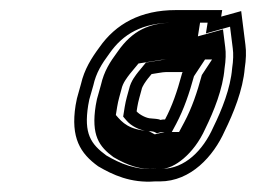

<svg xmlns="http://www.w3.org/2000/svg" viewBox="-20 -714 508 381"><path d="M307.5 -477H306.5C303.9 -477 301.2 -476.7 298.4 -476C294 -478.4 285.2 -478.3 279.9 -479C270.5 -479 256.2 -486.9 251.1 -493L252.5 -502C254.4 -513.7 258.1 -525.2 260.9 -536C262 -542.8 269.3 -552.6 273.4 -558L280.8 -567L293.1 -569C300.7 -570.3 306.1 -571 309.4 -571H342.4C341.6 -569.7 341 -568 340.6 -566C331.6 -532.6 321.5 -503.2 307.5 -477ZM418.9 -681 420.9 -694H328.9C259 -694 209.7 -666.6 177.2 -620C161.7 -599.1 147.3 -576.5 140.6 -547L136.1 -531C133.5 -523 131.5 -514.3 130 -505C119.8 -440.5 139.4 -409.5 174.8 -384C203.6 -367.1 239.2 -350.4 287.1 -354H297.1C358.6 -354 403.7 -404 425.9 -454C442.9 -488.6 462.1 -535 465.7 -579C468.2 -594.9 468.9 -612 467 -625L458.6 -692ZM302.6 -452H320.9L329.6 -468.2C344.9 -497.1 355.9 -529.5 364.9 -562.7L386.9 -596H313.4C307.1 -596 300.6 -595 292.7 -593.6L269.6 -589.9L254.4 -571.4C250 -565.6 239.8 -553.8 236.1 -537.3C233.8 -528.5 229.7 -515.8 227.5 -502L224.4 -482.6L230.6 -475.3C240.1 -464 257.3 -454.8 274 -454C286.2 -452.9 284.7 -453.1 291.3 -449.5C294.8 -450.4 298.9 -452 302.6 -452ZM388.6 -647.7 436.5 -661 441.9 -617.9C443.4 -607.8 442.9 -593 440.7 -579L440.6 -578C437.4 -538.9 420.3 -496.1 403.2 -461.4C382.9 -415.6 346.7 -379 301 -379H290.1C249.2 -375.9 218.5 -389.5 191 -405.5C159.9 -428.3 146.1 -449 155 -505C156.3 -513.5 157.8 -519.8 160.3 -527.4L165.2 -544.6C170.7 -569.3 181.7 -587.1 197.1 -607.8C224.1 -646.5 262 -669 325 -669H392ZM345.6 -471.3 335.3 -452H306.3L287.1 -447.4L275.3 -453.8C235.6 -457 223.4 -469.9 209.9 -485.8L212.5 -502C214.6 -515.2 218.2 -526 221 -536.9C223.6 -549.7 232.8 -560.8 237.6 -567.2L254.8 -588L286 -593C294.8 -594.6 302.3 -596 313.4 -596H400.8C394.1 -585.9 386.7 -574.6 380.5 -565.1C371.2 -530.7 360.8 -499.8 345.6 -471.3ZM422.5 -655.7 372.7 -641.9 377 -669H325C276.1 -669 242.5 -653.2 213.6 -611.7C198.2 -590.9 186.5 -572.9 180.3 -545.5L175.6 -528.7C173.1 -521 171.4 -513.8 170 -505C160.5 -445.3 176.7 -423.1 205.2 -402.2C233.4 -385.8 258.2 -376.7 288.6 -379H301C324.2 -379 364.3 -406.9 387.4 -458.7C404.4 -493.4 422.3 -537.5 425.6 -578.4L425.7 -579C428 -593.7 428.6 -609.4 426.9 -620.5Z"/></svg>

Font: Tape
Style: Regular
Weight: 500
Foundry: Cannot Into Space Fonts
Version: Version 0.97